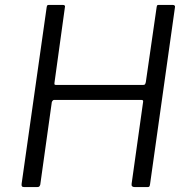

<svg xmlns="http://www.w3.org/2000/svg" viewBox="-20 -762 771 782"><path d="M200 -355Q197 -355 194.5 -352Q192 -349 191 -346L144 -10Q142 -4 139.5 -2Q137 0 130 0H79Q72 0 69.5 -3Q67 -6 68 -13L170 -732Q171 -739 173 -740.5Q175 -742 180 -742H236Q241 -742 243.5 -739.5Q246 -737 244 -730L202 -426Q201 -419 202.5 -417.5Q204 -416 210 -416H563Q569 -416 571 -419.5Q573 -423 574 -428L618 -733Q619 -739 620.5 -740.5Q622 -742 627 -742H683Q689 -742 691.5 -739Q694 -736 692 -728L591 -11Q590 -4 588 -2Q586 0 580 0H529Q522 0 518.5 -3Q515 -6 516 -13L563 -348Q564 -355 556 -355Z"/></svg>

Font: Libre Franklin Thin Light
Style: Italic
Weight: 300
Italic angle: -8°
Version: Version 3.000